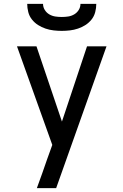

<svg xmlns="http://www.w3.org/2000/svg" viewBox="-20 -975 640 995"><path d="M171 0Q185 -38 198.5 -76Q212 -114 225 -152L251 -224L68 -735H169L301 -345L431 -735H532Q467 -551 401.5 -367.5Q336 -184 271 0ZM312 -119 310 -123 306 -134ZM300 -815Q279 -815 257.5 -817.5Q236 -820 215.5 -827Q195 -834 177 -845.5Q159 -857 145.5 -874Q132 -891 126.5 -912.5Q121 -934 121 -955H203Q203 -938 212 -923.5Q221 -909 235.5 -900.5Q250 -892 266.5 -889.5Q283 -887 300 -887Q317 -887 333.5 -889.5Q350 -892 364.5 -900.5Q379 -909 388 -923.5Q397 -938 397 -955H479Q479 -934 473.5 -912.5Q468 -891 454.5 -874Q441 -857 423 -845.5Q405 -834 384.5 -827Q364 -820 342.5 -817.5Q321 -815 300 -815Z"/></svg>

Font: Iosevka Aile Medium
Style: Regular
Weight: 500
Designer: Belleve Invis
Foundry: Belleve Invis
Version: Version 27.3.5; ttfautohint (v1.8.4)